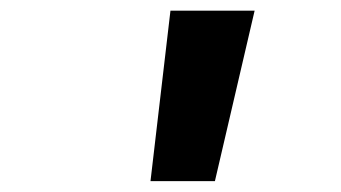

<svg xmlns="http://www.w3.org/2000/svg" viewBox="-20 -713 626 352"><path d="M255.9 -380.9H374L446.8 -693.4H292.5Z"/></svg>

Font: Cascadia Mono PL
Style: Bold Italic
Weight: 700
Italic angle: -10°
Monospace: yes
Designer: Aaron Bell
Foundry: Saja Typeworks
Version: Version 2404.023